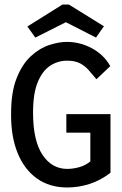

<svg xmlns="http://www.w3.org/2000/svg" viewBox="-20 -817 540 848"><path d="M277 11Q199 11 143.5 -28.5Q88 -68 58.5 -139.5Q29 -211 29 -307Q28 -407 53 -470.5Q78 -534 117 -569.5Q156 -605 198.5 -618.5Q241 -632 275 -632Q334 -632 386.5 -603.5Q439 -575 467 -525L406 -467Q388 -489 371.5 -507.5Q355 -526 333 -537.5Q311 -549 276 -549Q236 -549 202 -527Q168 -505 147 -455Q126 -405 126 -319Q126 -196 167.5 -133.5Q209 -71 277 -71Q302 -71 329.5 -78.5Q357 -86 379 -104V-231H273V-313H468V-54Q424 -20 375.5 -4.5Q327 11 277 11ZM136 -651 101 -700 256 -797H284L439 -701L404 -651L271 -719Z"/></svg>

Font: Inconsolata SemiBold
Style: Regular
Weight: 600
Monospace: yes
Designer: Raph Levien, Cyreal, Brenton Simpson
Foundry: Raph Levien, Cyreal, Google
Version: Version 3.100; ttfautohint (v1.8.4.7-5d5b)